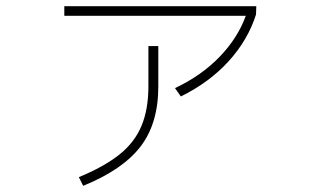

<svg xmlns="http://www.w3.org/2000/svg" viewBox="-20 -552 1040 621"><path d="M546 -267Q631 -307 690 -368Q749 -429 775 -501H188V-532H809L808 -505Q782 -423 720 -354.5Q658 -286 565 -240ZM235 21Q317 -13 366 -52Q415 -91 437.5 -144.5Q460 -198 460 -273V-403H492V-272Q492 -153 434.5 -78Q377 -3 249 49Z"/></svg>

Font: IBM Plex Sans JP ExtraLight
Style: Regular
Weight: 200
Designer: Mike Abbink; Paul van der Laan; Pieter van Rosmalen; Wujin Sim; Yejin Wi; Jinhee Kim; Boomi Park; Yona Kim; Kichan Ma
Foundry: Sandoll Inc.
Version: Version 1.001